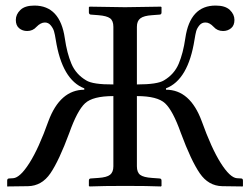

<svg xmlns="http://www.w3.org/2000/svg" viewBox="-20 -671 903 693"><path d="M5.9 0V-19Q5.9 -26.9 13.2 -26.9L27.8 -27.8Q52.7 -29.8 86.4 -83Q120.1 -136.2 154.8 -233.9Q196.8 -346.7 284.2 -347.2V-352.1Q204.1 -382.8 181.2 -527.8Q178.2 -546.9 175 -557.9Q171.9 -568.8 163.3 -579.3Q154.8 -589.8 142.1 -589.8Q127 -589.8 111.8 -574.2Q98.6 -559.1 78.1 -559.1Q61 -559.1 49.1 -569.1Q37.1 -579.1 37.1 -599.1Q37.1 -619.1 53.5 -635Q69.8 -650.9 104 -650.9Q196.8 -650.9 213.9 -533.2Q221.7 -479 237.8 -440.9Q253.9 -402.8 291 -380.9Q314.9 -365.7 389.2 -366.2V-574.2Q389.2 -596.2 377.2 -605Q365.2 -613.8 335 -616.2L309.1 -618.2Q301.3 -618.2 300.8 -626V-645L303.2 -647Q403.3 -645 431.2 -645Q463.4 -645 561 -647L563 -645V-626Q563 -618.2 555.2 -618.2L528.8 -616.2Q499 -614.3 486.6 -604.7Q474.1 -595.2 474.1 -574.2V-366.2Q548.3 -366.2 571.8 -380.9Q608.9 -402.8 625 -440.9Q641.1 -479 648.9 -533.2Q666 -651.4 758.8 -650.9Q793 -650.9 809.6 -635Q826.2 -619.1 826.2 -599.1Q826.2 -579.1 814 -569.1Q801.8 -559.1 785.2 -559.1Q764.2 -559.1 751 -574.2Q735.8 -590.3 721.2 -589.8Q708 -589.8 699.5 -579.3Q690.9 -568.8 688 -557.9Q685.1 -546.9 682.1 -527.8Q659.2 -382.8 579.1 -352.1V-347.2Q666 -347.2 708 -233.9Q743.2 -135.7 776.6 -82.8Q810.1 -29.8 835 -27.8L850.1 -26.9Q856.9 -26.9 856.9 -19V0L856 2L782.2 1Q732.4 0 701.2 -45.4Q669.9 -90.8 632.8 -190.9Q604 -272 575.9 -298.1Q547.9 -324.2 474.1 -324.2V-70.8Q474.1 -48.8 486.1 -39.8Q498 -30.8 528.8 -28.8L555.2 -26.9Q563 -26.9 563 -19V0L561 2Q513.2 0 432.1 0Q352.1 0 303.2 2L300.8 0V-19Q300.8 -26.9 308.1 -26.9L335 -28.8Q365.7 -30.8 377.4 -40.3Q389.2 -49.8 389.2 -70.8V-324.2Q314.9 -324.2 286.9 -298.1Q258.8 -272 230 -190.9Q192.9 -90.8 161.9 -45.4Q130.9 0 81.1 1L5.9 2Z"/></svg>

Font: Linux Libertine Initials
Style: Initials
Weight: 400
Designer: Philipp H. Poll
Foundry: Philipp H. Poll
Version: Version 5.0.6